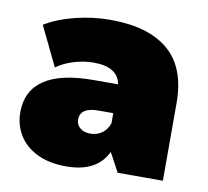

<svg xmlns="http://www.w3.org/2000/svg" viewBox="-68 -631 774 716"><g transform="rotate(10 319.5 -273.5)"><path d="M591 -294V0H420L381 -72Q342 10 226 10Q161 10 115.5 -12.5Q70 -35 46.5 -73.5Q23 -112 23 -160Q23 -241 85 -283Q147 -325 273 -325H364Q353 -389 261 -389Q224 -389 186 -377.5Q148 -366 121 -346L49 -495Q96 -524 162.5 -540.5Q229 -557 295 -557Q439 -557 515 -492.5Q591 -428 591 -294ZM365 -178V-216H309Q240 -216 240 -170Q240 -151 254.5 -138.5Q269 -126 294 -126Q318 -126 337 -139Q356 -152 365 -178Z"/></g></svg>

Font: AtCorfu Sans
Style: AtCorfu Sans Black
Weight: 900
Designer: Kostas Teopoulos
Foundry: Kostas Teopoulos
Version: Version 1.00 July 8, 2025, initial release